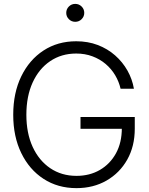

<svg xmlns="http://www.w3.org/2000/svg" viewBox="-20 -948 759 978"><path d="M369.6 10.3Q274.4 10.3 201.9 -36.9Q129.4 -84 88.4 -168.2Q47.4 -252.4 47.4 -363.3Q47.4 -475.1 88.4 -559.3Q129.4 -643.6 201.7 -690.7Q273.9 -737.8 368.2 -737.8Q427.7 -737.8 477.8 -718.8Q527.8 -699.7 566.2 -666Q604.5 -632.3 629.2 -588.6Q653.8 -544.9 662.1 -496.1H594.2Q585.9 -532.2 566.7 -564.7Q547.4 -597.2 518.1 -622.1Q488.8 -647 450.9 -661.1Q413.1 -675.3 368.2 -675.3Q293 -675.3 235.6 -636.5Q178.2 -597.7 146.2 -527.6Q114.3 -457.5 114.3 -363.3Q114.3 -270 146.2 -200.2Q178.2 -130.4 235.8 -91.3Q293.5 -52.2 369.6 -52.2Q437 -52.2 489 -82.5Q541 -112.8 570.8 -167.2Q600.6 -221.7 600.6 -295.4L622.6 -292H390.1V-352.1H666.5V-292.5Q666.5 -203.1 628.2 -135Q589.8 -66.9 522.7 -28.3Q455.6 10.3 369.6 10.3ZM363.3 -836.9Q344.2 -836.9 330.8 -850.3Q317.4 -863.8 317.4 -882.3Q317.4 -901.4 330.8 -914.8Q344.2 -928.2 363.3 -928.2Q382.3 -928.2 395.8 -914.8Q409.2 -901.4 409.2 -882.3Q409.2 -863.8 395.8 -850.3Q382.3 -836.9 363.3 -836.9Z"/></svg>

Font: Inter 28pt Light
Style: Regular
Weight: 300
Designer: Rasmus Andersson
Foundry: rsms
Version: Version 4.001;git-66647c0bb